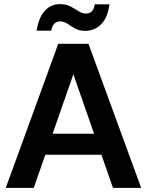

<svg xmlns="http://www.w3.org/2000/svg" viewBox="-20 -913 714 933"><path d="M8 0 263 -700H410L666 0H529L310 -628H363L144 0ZM126 -161 161 -263H513L548 -161ZM394 -763Q365 -763 345 -774.5Q325 -786 308 -797.5Q291 -809 272 -809Q255 -809 244 -798Q233 -787 229 -764H158Q169 -831 199 -862Q229 -893 271 -893Q302 -893 323 -881.5Q344 -870 362 -858.5Q380 -847 399 -847Q415 -847 426.5 -858.5Q438 -870 440 -892H512Q503 -826 471 -794.5Q439 -763 394 -763Z"/></svg>

Font: Host Grotesk Light
Style: Bold
Weight: 700
Version: Version 1.003